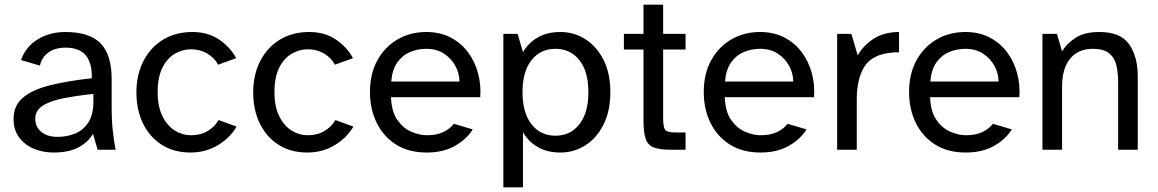

<svg xmlns="http://www.w3.org/2000/svg" viewBox="-20 -641 4959 822"><path d="M209 12Q162 12 123 -5Q84 -22 61 -54Q38 -86 38 -131Q38 -190 79.5 -224Q121 -258 196.5 -276.5Q272 -295 373 -306Q375 -369 348 -403Q321 -437 261 -437Q216 -437 187.5 -416.5Q159 -396 151 -360L70 -384Q90 -441 141.5 -472.5Q193 -504 260 -504Q363 -504 410.5 -455.5Q458 -407 458 -303V-187Q458 -125 463 -80Q468 -35 475 0H398L378 -68Q356 -31 315 -9.5Q274 12 209 12ZM227 -55Q266 -55 301 -69Q336 -83 358 -116.5Q380 -150 380 -208V-239Q304 -231 248 -219.5Q192 -208 161.5 -187.5Q131 -167 131 -133Q131 -98 156.5 -76.5Q182 -55 227 -55Z M795 12Q724 12 672 -21.5Q620 -55 592 -113Q564 -171 564 -246Q564 -320 593.5 -378.5Q623 -437 677 -470.5Q731 -504 804 -504Q871 -504 919 -471Q967 -438 991 -392L914 -364Q898 -394 867 -412Q836 -430 798 -430Q761 -430 728 -410.5Q695 -391 675 -350.5Q655 -310 655 -247Q655 -185 675.5 -143.5Q696 -102 728.5 -82Q761 -62 798 -62Q839 -62 869.5 -80.5Q900 -99 916 -127L993 -99Q965 -51 913 -19.5Q861 12 795 12Z M1295 12Q1224 12 1172 -21.5Q1120 -55 1092 -113Q1064 -171 1064 -246Q1064 -320 1093.5 -378.5Q1123 -437 1177 -470.5Q1231 -504 1304 -504Q1371 -504 1419 -471Q1467 -438 1491 -392L1414 -364Q1398 -394 1367 -412Q1336 -430 1298 -430Q1261 -430 1228 -410.5Q1195 -391 1175 -350.5Q1155 -310 1155 -247Q1155 -185 1175.5 -143.5Q1196 -102 1228.5 -82Q1261 -62 1298 -62Q1339 -62 1369.5 -80.5Q1400 -99 1416 -127L1493 -99Q1465 -51 1413 -19.5Q1361 12 1295 12Z M1807 12Q1729 12 1675 -22.5Q1621 -57 1592.5 -115.5Q1564 -174 1564 -247Q1564 -326 1596 -383.5Q1628 -441 1682.5 -472.5Q1737 -504 1805 -504Q1864 -504 1909 -480.5Q1954 -457 1983.5 -417.5Q2013 -378 2026.5 -328Q2040 -278 2036 -225H1654Q1656 -163 1681.5 -127Q1707 -91 1742 -76.5Q1777 -62 1807 -62Q1849 -62 1877.5 -75.5Q1906 -89 1923 -111L2004 -87Q1977 -44 1927 -16Q1877 12 1807 12ZM1655 -292H1947Q1947 -327 1929.5 -359Q1912 -391 1880.5 -411.5Q1849 -432 1805 -432Q1768 -432 1735 -418Q1702 -404 1680.5 -373Q1659 -342 1655 -292Z M2135 161V-496H2196L2219 -418Q2242 -457 2282 -480.5Q2322 -504 2380 -504Q2437 -504 2485.5 -473.5Q2534 -443 2563.5 -385.5Q2593 -328 2593 -246Q2593 -165 2563.5 -107Q2534 -49 2485.5 -18.5Q2437 12 2380 12Q2322 12 2282 -11.5Q2242 -35 2219 -75V161ZM2358 -60Q2422 -60 2460.5 -109Q2499 -158 2499 -246Q2499 -335 2460.5 -383.5Q2422 -432 2358 -432Q2294 -432 2255.5 -383.5Q2217 -335 2217 -246Q2217 -158 2255.5 -109Q2294 -60 2358 -60Z M2852 0Q2805 0 2779.5 -9.5Q2754 -19 2744.5 -46Q2735 -73 2735 -124V-429H2651V-496H2735V-621H2819V-496H2915V-429H2819V-138Q2819 -100 2826.5 -87Q2834 -74 2870 -74H2915V0Z M3236 12Q3158 12 3104 -22.5Q3050 -57 3021.5 -115.5Q2993 -174 2993 -247Q2993 -326 3025 -383.5Q3057 -441 3111.5 -472.5Q3166 -504 3234 -504Q3293 -504 3338 -480.5Q3383 -457 3412.5 -417.5Q3442 -378 3455.5 -328Q3469 -278 3465 -225H3083Q3085 -163 3110.5 -127Q3136 -91 3171 -76.5Q3206 -62 3236 -62Q3278 -62 3306.5 -75.5Q3335 -89 3352 -111L3433 -87Q3406 -44 3356 -16Q3306 12 3236 12ZM3084 -292H3376Q3376 -327 3358.5 -359Q3341 -391 3309.5 -411.5Q3278 -432 3234 -432Q3197 -432 3164 -418Q3131 -404 3109.5 -373Q3088 -342 3084 -292Z M3564 0V-496H3625L3652 -404Q3678 -449 3722.5 -476.5Q3767 -504 3829 -504V-417Q3822 -417 3814.5 -417Q3807 -417 3800 -416Q3715 -409 3681.5 -357Q3648 -305 3648 -213V0Z M4115 12Q4037 12 3983 -22.5Q3929 -57 3900.5 -115.5Q3872 -174 3872 -247Q3872 -326 3904 -383.5Q3936 -441 3990.5 -472.5Q4045 -504 4113 -504Q4172 -504 4217 -480.5Q4262 -457 4291.5 -417.5Q4321 -378 4334.5 -328Q4348 -278 4344 -225H3962Q3964 -163 3989.5 -127Q4015 -91 4050 -76.5Q4085 -62 4115 -62Q4157 -62 4185.5 -75.5Q4214 -89 4231 -111L4312 -87Q4285 -44 4235 -16Q4185 12 4115 12ZM3963 -292H4255Q4255 -327 4237.5 -359Q4220 -391 4188.5 -411.5Q4157 -432 4113 -432Q4076 -432 4043 -418Q4010 -404 3988.5 -373Q3967 -342 3963 -292Z M4443 0V-496H4505L4527 -421Q4548 -456 4586 -480Q4624 -504 4687 -504Q4777 -504 4814 -451.5Q4851 -399 4851 -314V0H4767V-289Q4767 -327 4760 -359.5Q4753 -392 4729.5 -412Q4706 -432 4658 -432Q4597 -432 4562 -390.5Q4527 -349 4527 -269V0Z"/></svg>

Font: Atkinson Hyperlegible
Style: Regular
Weight: 400
Designer: Elliott Scott, Megan Eiswerth, Linus Boman, Theodore Petrosky
Foundry: Braille Institute
Version: Version 1.006; ttfautohint (v1.8.3)